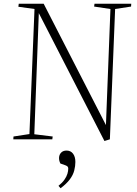

<svg xmlns="http://www.w3.org/2000/svg" viewBox="-20 -743 732 1024"><path d="M545 -76 569 -695 482 -708 484 -723H680L679 -708L594 -695L566 0L537 9L187 -673L163 -27L261 -15L259 0H51L52 -15L137 -28L164 -695L78 -707L80 -723H213ZM303 261 292 248Q312 232 323.5 215.5Q335 199 339.5 184Q344 169 344 156Q344 150 341 146Q338 142 330 139L302 129Q294 113 295 97Q296 81 306.5 70.5Q317 60 335 60Q357 60 369.5 76.5Q382 93 382 121Q382 142 376 166Q370 190 352.5 213.5Q335 237 303 261Z"/></svg>

Font: Literata 60pt ExtraLight
Style: Italic
Weight: 250
Italic angle: -2°
Designer: Latin by Veronika Burian and Jose Scaglione. Greek by Irene Vlachou. Cyrillic by Vera Evstafieva
Foundry: TypeTogether
Version: Version 3.103;gftools[0.9.29]